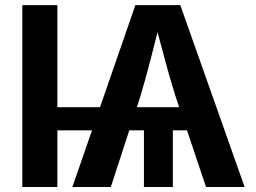

<svg xmlns="http://www.w3.org/2000/svg" viewBox="-20 -748 1023 768"><path d="M209.5 -727.5V0H69.3V-727.5ZM671.4 -272.9V0H555.7V-272.9ZM269.5 0 521.5 -727.5H701.2L958.5 0H804.2L681.6 -364.3Q662.1 -426.3 640.9 -504.2Q619.6 -582 594.7 -677.2H624.5Q601.1 -582 580.8 -504.2Q560.5 -426.3 542 -364.3L423.3 0ZM166 -226.6V-319.3H807.1V-226.6Z"/></svg>

Font: Inter
Style: 650
Weight: 650
Designer: Rasmus Andersson
Foundry: rsms
Version: Version 4.001;git-66647c0bb